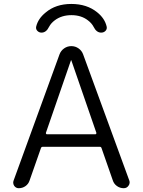

<svg xmlns="http://www.w3.org/2000/svg" viewBox="-20 -990 733 987"><path d="M261.7 -885.7Q242.2 -871.1 232.4 -852.5Q217.8 -822.3 193.4 -822.3Q180.7 -822.3 171.9 -831.5Q163.1 -840.8 166 -853.5Q175.8 -894.5 214.8 -925.8Q266.6 -969.7 346.7 -969.7Q426.8 -969.7 479.5 -926.8Q518.6 -895.5 528.3 -853.5Q531.2 -840.8 522.5 -831.5Q513.7 -822.3 500 -822.3Q475.6 -822.3 460.9 -852.5Q451.2 -871.1 431.6 -885.7Q397.5 -912.1 347.2 -912.1Q296.9 -912.1 261.7 -885.7ZM286.1 -710.9Q293 -729.5 309.6 -741.2Q326.2 -752.9 346.7 -752.9Q367.2 -752.9 383.8 -741.2Q400.4 -729.5 407.2 -710.9L644.5 -62.5Q646.5 -57.6 646.5 -51.8Q646.5 -43 640.6 -35.2Q631.8 -22.5 616.2 -22.5Q596.7 -22.5 581.1 -33.7Q565.4 -44.9 559.6 -63.5L502 -228.5Q500 -235.4 493.2 -235.4H200.2Q192.4 -235.4 190.4 -228.5L131.8 -61.5Q126 -43.9 110.8 -33.2Q95.7 -22.5 76.2 -22.5Q61.5 -22.5 52.7 -35.2Q47.9 -43 47.9 -50.8Q47.9 -55.7 49.8 -61.5ZM215.8 -306.6Q215.8 -303.7 217.3 -301.8Q218.8 -299.8 220.7 -299.8H470.7Q472.7 -299.8 474.1 -301.8Q475.6 -303.7 475.6 -306.6L346.7 -679.7Q346.7 -680.7 345.7 -680.7Q344.7 -680.7 344.7 -679.7Z"/></svg>

Font: Gen Jyuu Gothic Normal
Style: Regular
Weight: 300
Designer: [Source Han Sans]
Ryoko NISHIZUKA  (kana & ideographs); Paul D. Hunt (Latin, Greek & Cyrillic); Wenlong ZHANG  (bopomofo
Version: Version 1.002.20150607